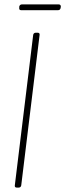

<svg xmlns="http://www.w3.org/2000/svg" viewBox="-20 -848 295 868"><path d="M75 -802H243C249 -802 253 -806 254 -812L255 -818C255 -824 252 -828 246 -828H78C73 -828 68 -824 67 -818V-812C66 -806 69 -802 75 -802ZM55 0H65C71 0 75 -4 76 -10L159 -690C160 -696 157 -700 151 -700H141C135 -700 131 -696 130 -690L47 -10C46 -4 49 0 55 0Z"/></svg>

Font: Barlow Condensed Thin
Style: Italic
Weight: 250
Width: 3
Italic angle: -7°
Designer: Jeremy Tribby
Foundry: Tribby Type
Version: Version 1.422;hotconv 1.0.109;makeotfexe 2.5.65596